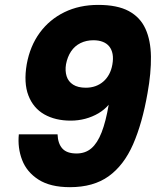

<svg xmlns="http://www.w3.org/2000/svg" viewBox="-20 -765 655 788"><path d="M57.3 -213.8H216.2Q217.6 -175.9 235.9 -155.5Q254.2 -135.1 294.2 -135.1Q330.2 -135.1 354.9 -156.2Q379.7 -177.4 397 -221.6Q414.3 -265.8 426.1 -335.1Q408.8 -314.7 384 -300Q359.1 -285.4 330.1 -277.6Q301 -269.9 270.1 -269.9Q207.2 -269.9 161.8 -295.6Q116.5 -321.4 96.6 -373.1Q76.7 -424.8 89.7 -501.3Q103.2 -575.9 143 -630.4Q182.9 -684.9 244.2 -714.9Q305.6 -744.9 383.2 -744.9Q461.5 -744.9 508.5 -719.6Q555.4 -694.3 576.9 -647Q598.5 -599.7 599.5 -532.8Q600.5 -465.9 585.5 -382.8Q564 -259.2 526.2 -172.8Q488.3 -86.5 425.9 -41.6Q363.5 3.2 267 3.2Q186.7 3.2 138.3 -27.7Q89.9 -58.6 70.8 -108.4Q51.7 -158.2 57.3 -213.8ZM332.5 -405Q353.5 -405 371.8 -411.5Q390.2 -418.1 404.4 -430.6Q418.6 -443 427.9 -460.4Q437.2 -477.7 441.1 -499.7Q445.5 -524.2 442.1 -543Q438.6 -561.8 428.4 -574.4Q418.1 -587.1 401.7 -593.4Q385.4 -599.8 363.3 -599.8Q334 -599.8 310.3 -588.1Q286.6 -576.4 271.7 -554.2Q256.8 -532 250.9 -501.1Q246.5 -474.2 253.4 -452.2Q260.3 -430.2 280.1 -417.6Q299.9 -405 332.5 -405Z"/></svg>

Font: Poppins Variable
Style: Italic
Weight: 100
Italic angle: -10°
Designer: Jonny Pinhorn
Foundry: Indian Type Foundry
Version: Version 6.000